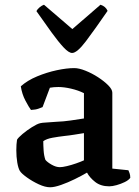

<svg xmlns="http://www.w3.org/2000/svg" viewBox="-20 -788 589 812"><path d="M192 4Q171 4 144 -8.5Q117 -21 94 -37.5Q71 -54 64 -65Q57 -77 53 -101Q49 -125 49 -153Q49 -178 52 -197Q57 -206 75.5 -221.5Q94 -237 115.5 -250.5Q137 -264 150 -267Q157 -269 176.5 -270Q196 -271 219 -273Q248 -274 279 -278.5Q310 -283 335 -287V-394Q311 -406 281 -413Q251 -420 227 -420Q207 -420 191 -417L160 -335Q155 -333 143 -328.5Q131 -324 111 -323Q102 -335 87.5 -362.5Q73 -390 68 -423Q96 -448 137 -465Q178 -482 220 -491Q262 -500 294 -500Q314 -500 341.5 -489Q369 -478 394.5 -461.5Q420 -445 437.5 -427.5Q455 -410 455 -396V-75L523 -68Q525 -64 528 -55.5Q531 -47 531 -36Q524 -26 507.5 -18Q491 -10 473 -5Q455 0 442 0Q406 0 382.5 -18.5Q359 -37 348 -58Q326 -45 296.5 -30.5Q267 -16 238.5 -6Q210 4 192 4ZM233 -81Q244 -81 263 -85.5Q282 -90 302 -97Q322 -104 335 -110V-225Q316 -222 294.5 -218.5Q273 -215 253 -213Q227 -210 202 -205.5Q177 -201 163 -191Q163 -174 164.5 -151.5Q166 -129 172 -112Q180 -102 198.5 -91.5Q217 -81 233 -81ZM285 -564Q271 -564 249 -587.5Q227 -611 198 -651Q169 -691 134 -741Q138 -749 147.5 -757Q157 -765 166 -768L286 -665L405 -768Q427 -761 435 -742Q382 -665 344 -614.5Q306 -564 285 -564Z"/></svg>

Font: Texturina SemiBold
Style: Regular
Weight: 600
Designer: Guillermo Torres Carreño
Foundry: Omnibus-Type
Version: Version 1.002; ttfautohint (v1.8.3)